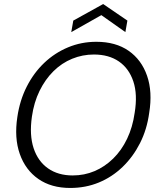

<svg xmlns="http://www.w3.org/2000/svg" viewBox="-20 -919 795 951"><path d="M328 12Q234 12 170 -32.5Q106 -77 78 -156.5Q50 -236 66 -340Q78 -422 112.5 -490Q147 -558 199 -607.5Q251 -657 317 -684.5Q383 -712 457 -712Q553 -712 617 -667.5Q681 -623 708.5 -543.5Q736 -464 719 -360Q708 -278 673.5 -210Q639 -142 587 -92Q535 -42 469.5 -15Q404 12 328 12ZM340 -50Q398 -50 448.5 -71.5Q499 -93 540.5 -133.5Q582 -174 609.5 -231.5Q637 -289 647 -360Q662 -451 640.5 -515.5Q619 -580 569 -614.5Q519 -649 445 -649Q389 -649 337.5 -628Q286 -607 245 -566.5Q204 -526 176 -469Q148 -412 138 -341Q125 -250 146.5 -185Q168 -120 218 -85Q268 -50 340 -50ZM333 -760 343 -817 491 -899 611 -817 601 -760 482 -844Z"/></svg>

Font: DM Sans 10pt Light
Style: Italic
Weight: 300
Italic angle: -10°
Version: Version 4.004;gftools[0.9.30]